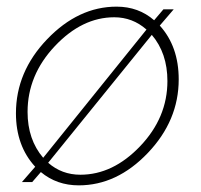

<svg xmlns="http://www.w3.org/2000/svg" viewBox="-20 -548 605 578"><path d="M461 -471Q518 -408 518 -309Q518 -185 425 -87.5Q332 10 217 10Q151 10 103 -30L77 0H46L86 -46Q28 -109 28 -207Q28 -332 122 -430Q216 -528 331 -528Q397 -528 444 -487L472 -520H503ZM324 -496Q227 -496 145 -409Q63 -322 63 -211Q63 -128 110 -73L421 -459Q379 -496 324 -496ZM222 -22Q320 -22 402 -108Q484 -194 484 -304Q484 -388 437 -443L125 -58Q166 -22 222 -22Z"/></svg>

Font: Raleway-v4020 ExtraLight
Style: Italic
Weight: 275
Italic angle: -12°
Designer: Matt McInerney, Pablo Impallari, Rodrigo Fuenzalida
Foundry: Matt McInerney, Pablo Impallari, Rodrigo Fuenzalida
Version: Version 4.020;PS 004.020;hotconv 1.0.88;makeotf.lib2.5.64775